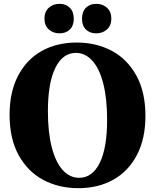

<svg xmlns="http://www.w3.org/2000/svg" viewBox="-20 -972 809 1002"><path d="M380 -750Q482 -750 563 -707Q644 -664 691.5 -578Q739 -492 739 -367Q739 -249 695 -164Q651 -79 572 -34.5Q493 10 389 10Q287 10 206 -33Q125 -76 77.5 -162Q30 -248 30 -373Q30 -491 74 -576Q118 -661 197 -705.5Q276 -750 380 -750ZM393 -44Q462 -44 500.5 -122Q539 -200 539 -347Q539 -457 519 -535.5Q499 -614 462 -655Q425 -696 376 -696Q307 -696 268.5 -617Q230 -538 230 -392Q230 -282 250 -204Q270 -126 307 -85Q344 -44 393 -44ZM212 -874Q212 -911 234.5 -931.5Q257 -952 291 -952Q324 -952 344.5 -931.5Q365 -911 365 -874Q365 -838 344.5 -818Q324 -798 291 -798Q257 -798 234.5 -818.5Q212 -839 212 -874ZM482 -952Q516 -952 538.5 -931.5Q561 -911 561 -874Q561 -839 538.5 -818.5Q516 -798 482 -798Q449 -798 428.5 -818Q408 -838 408 -874Q408 -911 428.5 -931.5Q449 -952 482 -952Z"/></svg>

Font: Minipax
Style: Bold
Weight: 700
Designer: Raphaël Ronot, Igor Stepanchenko (Cyrillic)
Foundry: steppetype
Version: Version 1.002